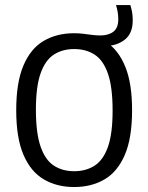

<svg xmlns="http://www.w3.org/2000/svg" viewBox="-20 -734 588 761"><path d="M273.9 7.3Q205.4 7.3 153.7 -23Q102 -53.2 73.2 -120.1Q44.3 -187 44.3 -297Q44.3 -407.5 73 -474.6Q101.6 -541.8 153.3 -572Q205 -602.3 273.9 -602.3Q293.1 -602.3 310.5 -600.1Q328 -597.9 344.5 -595.7Q361 -593.5 378 -593.5Q409.7 -593.5 429.3 -608.3Q448.8 -623.1 448.8 -657.3Q448.8 -672.6 446.5 -686.1Q444.2 -699.6 439.9 -714H496.6Q501.1 -699.7 503.6 -685.6Q506.1 -671.4 506.1 -653.4Q506.1 -601 473.9 -576.2Q441.7 -551.4 392.5 -551.4L402.5 -566.4Q450.1 -534.7 476.8 -469Q503.5 -403.3 503.5 -297Q503.5 -187 474.7 -120.1Q445.9 -53.2 394.2 -23Q342.5 7.3 273.9 7.3ZM273.9 -55.4Q320.6 -55.4 354.9 -77.4Q389.2 -99.4 407.8 -151.7Q426.3 -204.1 426.3 -295.5Q426.3 -388.9 407.8 -442.2Q389.2 -495.5 354.9 -517.6Q320.6 -539.6 273.9 -539.6Q227.6 -539.6 193.5 -517.6Q159.4 -495.6 140.9 -443.3Q122.3 -390.9 122.3 -299.5Q122.3 -206.1 140.9 -152.9Q159.4 -99.6 193.5 -77.5Q227.6 -55.4 273.9 -55.4Z"/></svg>

Font: Encode Sans SC Condensed Thin
Style: Regular
Weight: 100
Width: 3
Designer: Multiple Designers
Foundry: Impallari Type
Version: Version 3.002